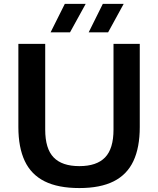

<svg xmlns="http://www.w3.org/2000/svg" viewBox="-20 -968 822 998"><path d="M392.5 9.5Q282 9.5 212 -25.5Q142 -60.5 108.8 -131Q75.5 -201.5 75.5 -307.5V-740H215V-294.5Q215 -195 258.8 -149.8Q302.5 -104.5 392.5 -104.5Q482.5 -104.5 526.2 -149.8Q570 -195 570 -294.5V-740H706.5V-307.5Q706.5 -201.5 673.5 -131Q640.5 -60.5 571 -25.5Q501.5 9.5 392.5 9.5ZM441 -800 514.5 -948H623L542 -800ZM243 -800 317 -948H425.5L344 -800Z"/></svg>

Font: Encode Sans SemiExpanded SemiBold
Style: Regular
Weight: 600
Width: 6
Designer: Multiple Designers
Foundry: Impallari Type
Version: Version 3.002